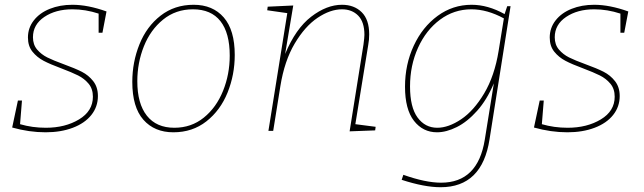

<svg xmlns="http://www.w3.org/2000/svg" viewBox="-20 -548 2697 804"><path d="M426 -500 409 -411H393V-491Q338 -509 283 -509Q213 -509 165.5 -477Q118 -445 118 -392Q118 -361 135.5 -340.5Q153 -320 178 -307.5Q203 -295 247 -279Q294 -262 322.5 -247.5Q351 -233 370.5 -208Q390 -183 390 -146Q390 -101 362.5 -66.5Q335 -32 285 -13Q235 6 171 6Q102 6 31 -14L55 -127H72L64 -28Q115 -13 172 -13Q253 -13 311 -48Q369 -83 369 -143Q369 -176 351 -197.5Q333 -219 307 -232Q281 -245 236 -262Q190 -279 162.5 -293.5Q135 -308 116 -331.5Q97 -355 97 -391Q97 -431 121.5 -462.5Q146 -494 188.5 -511Q231 -528 283 -528Q348 -528 426 -500Z M963 -318Q963 -235 933 -160.5Q903 -86 844.5 -40Q786 6 706 6Q627 6 580.5 -46.5Q534 -99 534 -205Q534 -288 564 -362.5Q594 -437 652.5 -482.5Q711 -528 791 -528Q871 -528 917 -475Q963 -422 963 -318ZM555 -208Q555 -114 595 -63.5Q635 -13 710 -13Q781 -13 833.5 -55.5Q886 -98 914 -167.5Q942 -237 942 -315Q942 -410 903 -459.5Q864 -509 788 -509Q716 -509 663 -466Q610 -423 582.5 -354Q555 -285 555 -208Z M1468 -28 1553 -17 1551 -2 1444 2 1502 -361Q1506 -391 1506 -402Q1506 -456 1480 -482.5Q1454 -509 1412 -509Q1363 -509 1310 -473.5Q1257 -438 1214 -365.5Q1171 -293 1154 -187L1124 0H1104L1183 -493L1099 -505L1101 -520L1208 -525L1174 -322Q1218 -428 1283 -478Q1348 -528 1412 -528Q1463 -528 1494.5 -497Q1526 -466 1526 -404Q1526 -381 1522 -360Z M2104 -522H2118L2030 35Q1999 236 1825 236Q1757 236 1662 205L1669 184Q1762 217 1827 217Q1981 217 2010 37L2048 -199Q2019 -130 1978 -84Q1937 -38 1893 -16Q1849 6 1810 6Q1751 6 1713.5 -42Q1676 -90 1676 -185Q1676 -278 1712.5 -356.5Q1749 -435 1812.5 -481.5Q1876 -528 1955 -528Q2023 -528 2093 -489ZM2068 -335 2090 -471Q2020 -509 1954 -509Q1881 -509 1822.5 -465.5Q1764 -422 1730.5 -348Q1697 -274 1697 -186Q1697 -99 1728.5 -56Q1760 -13 1811 -13Q1858 -13 1911 -48.5Q1964 -84 2007.5 -157Q2051 -230 2068 -335Z M2611 -500 2594 -411H2578V-491Q2523 -509 2468 -509Q2398 -509 2350.5 -477Q2303 -445 2303 -392Q2303 -361 2320.5 -340.5Q2338 -320 2363 -307.5Q2388 -295 2432 -279Q2479 -262 2507.5 -247.5Q2536 -233 2555.5 -208Q2575 -183 2575 -146Q2575 -101 2547.5 -66.5Q2520 -32 2470 -13Q2420 6 2356 6Q2287 6 2216 -14L2240 -127H2257L2249 -28Q2300 -13 2357 -13Q2438 -13 2496 -48Q2554 -83 2554 -143Q2554 -176 2536 -197.5Q2518 -219 2492 -232Q2466 -245 2421 -262Q2375 -279 2347.5 -293.5Q2320 -308 2301 -331.5Q2282 -355 2282 -391Q2282 -431 2306.5 -462.5Q2331 -494 2373.5 -511Q2416 -528 2468 -528Q2533 -528 2611 -500Z"/></svg>

Font: Bitter Pro Thin
Style: Italic
Weight: 250
Italic angle: -9°
Designer: Sol Matas, and Bitter project Authors
Foundry: Sol Matas
Version: Version 1.010